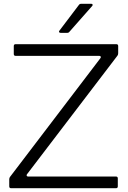

<svg xmlns="http://www.w3.org/2000/svg" viewBox="-20 -997 678 1017"><path d="M39 0Q29 0 29 -10V-47Q29 -55 33 -60L512 -689Q514 -691 514 -695Q514 -697 512 -699Q510 -701 506 -701H63Q53 -701 53 -711V-753Q53 -763 63 -763H596Q606 -763 606 -753V-715Q606 -707 602 -702L123 -74Q121 -72 121 -68Q121 -66 123 -64Q125 -62 129 -62H594Q604 -62 604 -52V-10Q604 0 594 0ZM348 -829Q344 -823 336 -823H301Q295 -823 293 -827Q291 -831 295 -835L398 -971Q402 -977 411 -977H463Q469 -977 470.5 -973Q472 -969 468 -965Z"/></svg>

Font: Open Sauce Two Light
Style: Regular
Weight: 300
Designer: Alfredo Marco Pradil
Foundry: Creative Sauce Fz LLC
Version: Version 1.477